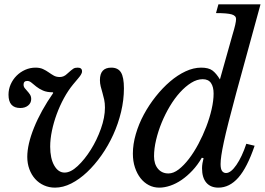

<svg xmlns="http://www.w3.org/2000/svg" viewBox="-20 -850 1216 880"><path d="M461 -357Q461 -377 457.5 -393.5Q454 -410 449.5 -425Q445 -440 441.5 -454Q438 -468 438 -483Q438 -540 490 -540Q521 -540 534.5 -518Q548 -496 548 -445Q548 -392 535 -337.5Q522 -283 499 -232.5Q476 -182 445 -138Q414 -94 379 -61Q344 -28 306.5 -9Q269 10 232 10Q205 10 181.5 -0.5Q158 -11 141 -30Q124 -49 114.5 -75Q105 -101 105 -131Q105 -188 136 -265Q167 -342 224 -424L222 -427Q195 -427 177 -435Q159 -443 146.5 -453Q134 -463 124.5 -471Q115 -479 105 -479Q88 -479 88 -462Q88 -453 93.5 -446Q99 -439 105.5 -432Q112 -425 117.5 -416.5Q123 -408 123 -396Q123 -378 109 -366.5Q95 -355 73 -355Q19 -355 19 -416Q19 -441 29 -463.5Q39 -486 56 -503Q73 -520 95.5 -530Q118 -540 143 -540Q163 -540 177 -533.5Q191 -527 203 -518.5Q215 -510 226.5 -503.5Q238 -497 254 -497Q273 -497 288 -512Q309 -531 316.5 -535.5Q324 -540 336 -540Q356 -540 356 -523Q356 -519 355 -516Q354 -513 350.5 -507Q347 -501 338.5 -491Q330 -481 315 -463Q292 -435 273 -400Q254 -365 240 -327Q226 -289 218 -250.5Q210 -212 210 -178Q210 -124 228.5 -91.5Q247 -59 276 -59Q304 -59 336 -89Q368 -119 396 -163.5Q424 -208 442.5 -260Q461 -312 461 -357Z M1046 -692Q1062 -744 1062 -763Q1062 -778 1042 -784Q1022 -790 970 -790L981 -830H1174L1063 -425Q1042 -347 1028 -292Q1014 -237 1006 -199.5Q998 -162 994.5 -138Q991 -114 991 -98Q991 -75 998 -66Q1005 -57 1016 -57Q1038 -57 1063.5 -94Q1089 -131 1109 -191L1147 -182Q1113 -82 1072.5 -36Q1032 10 981 10Q945 10 925.5 -13Q906 -36 906 -79Q906 -90 908 -102Q910 -114 913 -125L905 -127Q886 -94 862 -68.5Q838 -43 812.5 -25.5Q787 -8 760.5 1Q734 10 710 10Q684 10 662 -1.5Q640 -13 624 -33.5Q608 -54 598.5 -82.5Q589 -111 589 -146Q589 -189 602.5 -235.5Q616 -282 639.5 -325.5Q663 -369 694 -408Q725 -447 759.5 -476.5Q794 -506 830.5 -523Q867 -540 902 -540Q936 -540 953.5 -527Q971 -514 988 -486ZM909 -487Q883 -487 856.5 -470.5Q830 -454 805 -426.5Q780 -399 758.5 -363Q737 -327 721 -288Q705 -249 695.5 -209Q686 -169 686 -134Q686 -98 704 -76.5Q722 -55 752 -55Q775 -55 799 -73.5Q823 -92 846 -122Q869 -152 889.5 -190.5Q910 -229 925.5 -269.5Q941 -310 950 -349.5Q959 -389 959 -421Q959 -452 947 -469.5Q935 -487 909 -487Z"/></svg>

Font: SVN-Libre Baskerville
Style: Italic
Weight: 400
Italic angle: -14°
Designer: Pablo Impallari, Rodrigo Fuenzalida
Foundry: Pablo Impallari, Rodrigo Fuenzalida
Version: Version 1.000; ttfautohint (v1.8.4)